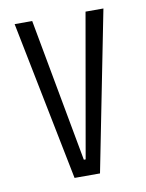

<svg xmlns="http://www.w3.org/2000/svg" viewBox="-66 -575 475 624"><g transform="rotate(-10 171.5 -263.0)"><path d="M130 0 25 -526H83L170 -53H176L259 -526H318L214 0Z"/></g></svg>

Font: Bricolage Grotesque 24pt Condensed ExtraLight
Style: Regular
Weight: 250
Width: 3
Designer: Mathieu Triay
Foundry: Atelier Triay
Version: Version 1.001;gftools[0.9.33.dev8+g029e19f]